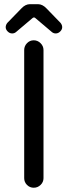

<svg xmlns="http://www.w3.org/2000/svg" viewBox="-20 -877 318 903"><path d="M93.8 -39.1V-641.6Q93.8 -660.2 106.9 -673.8Q120.1 -687.5 138.7 -687.5Q157.2 -687.5 170.9 -673.8Q184.6 -660.2 184.6 -641.6V-39.1Q184.6 -20.5 170.9 -7.3Q157.2 5.9 138.7 5.9Q120.1 5.9 106.9 -7.3Q93.8 -20.5 93.8 -39.1ZM14.6 -769.5 81.1 -837.9Q99.6 -857.4 121.1 -857.4H158.2Q179.7 -857.4 198.2 -837.9L264.6 -769.5Q272.5 -759.8 272.5 -749Q272.5 -738.3 263.2 -729Q253.9 -719.7 242.2 -719.7Q231.4 -719.7 223.6 -726.6L147.5 -791Q144.5 -794.9 139.6 -794.9Q135.7 -794.9 131.8 -791L55.7 -726.6Q47.9 -719.7 37.1 -719.7Q25.4 -719.7 16.1 -729Q6.8 -738.3 6.8 -749Q6.8 -759.8 14.6 -769.5Z"/></svg>

Font: jf-openhuninn-2.0
Style: Regular
Weight: 400
Designer: [Kosugi Maru]
Designed by MOTOYA      

[Varela Round]
Joe Prince (Latin component); Avraham Cornfeld (Hebrew component)
Foundry: justfont CO.,LTD.
Version: 2.0